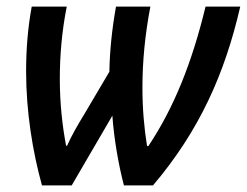

<svg xmlns="http://www.w3.org/2000/svg" viewBox="-20 -561 747 581"><path d="M107 0H197L320 -211C325 -142 338 -65 355 0H443C583 -165 660 -337 707 -541H602C561 -372 507 -236 429 -119H425C416 -174 411 -234 411 -296C411 -376 419 -457 435 -541H331C319 -474 312 -407 311 -344L236 -217C216 -184 197 -152 183 -120H180C169 -178 161 -247 161 -322C161 -392 167 -466 182 -541H76C64 -476 59 -411 59 -345C59 -222 79 -101 107 0Z"/></svg>

Font: Noto Sans Display SemiCondensed Medium
Style: Italic
Weight: 500
Width: 4
Italic angle: -12°
Designer: Monotype Design Team
Foundry: Monotype Imaging Inc.
Version: Version 1.900